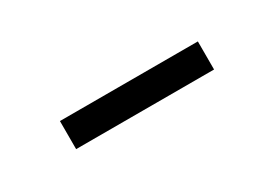

<svg xmlns="http://www.w3.org/2000/svg" viewBox="-13 -432 436 305"><g transform="rotate(-30 205.0 -280.0)"><path d="M78.5 -255V-306.5H331.5V-255Z"/></g></svg>

Font: Encode Sans Lt
Style: Regular
Weight: 300
Designer: Multiple Designers
Foundry: Impallari Type
Version: Version 3.002; ttfautohint (v1.8.3) -l 8 -r 50 -G 200 -x 14 